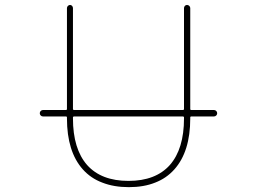

<svg xmlns="http://www.w3.org/2000/svg" viewBox="-20 -773 1040 780"><path d="M395.5 -31.2Q348.6 -48.8 316.4 -85Q252 -157.2 252 -292V-295.9Q252 -299.8 248 -299.8H155.3Q149.4 -299.8 145.5 -303.7Q141.6 -307.6 141.6 -313Q141.6 -318.4 145.5 -322.3Q149.4 -326.2 155.3 -326.2H248Q252 -326.2 252 -330.1V-740.2Q252 -745.1 255.9 -749Q259.8 -752.9 264.6 -752.9Q269.5 -752.9 272.9 -749Q276.4 -745.1 276.4 -740.2V-330.1Q276.4 -326.2 281.2 -326.2H722.7Q727.5 -326.2 727.5 -330.1V-740.2Q727.5 -745.1 731 -749Q734.4 -752.9 739.7 -752.9Q745.1 -752.9 749 -749Q752.9 -745.1 752.9 -740.2V-330.1Q752.9 -326.2 756.8 -326.2H848.6Q854.5 -326.2 858.4 -322.3Q862.3 -318.4 862.3 -313Q862.3 -307.6 858.4 -303.7Q854.5 -299.8 848.6 -299.8H756.8Q752.9 -299.8 752.9 -295.9V-292Q752.9 -157.2 688.5 -85Q656.2 -48.8 610.4 -31.2Q564.5 -12.7 503.4 -12.7Q442.4 -12.7 395.5 -31.2ZM276.4 -292Q276.4 -168 334 -102.5Q391.6 -38.1 502 -38.1Q612.3 -38.1 669.9 -102.5Q727.5 -168 727.5 -292V-295.9Q727.5 -299.8 722.7 -299.8H281.2Q276.4 -299.8 276.4 -295.9Z"/></svg>

Font: Rounded-X Mgen+ 1mn thin
Style: Regular
Weight: 100
Designer: [Source Han Sans]
Ryoko NISHIZUKA  (kana & ideographs); Paul D. Hunt (Latin, Greek & Cyrillic); Wenlong ZHANG  (bopomofo
Version: Version 1.059.20150602